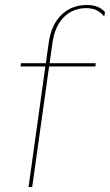

<svg xmlns="http://www.w3.org/2000/svg" viewBox="-20 -755 444 775"><path d="M331.1 -734.9Q378.9 -734.9 403.8 -706.1L400.9 -688Q374 -722.2 329.1 -722.2Q273.4 -722.2 237.3 -685.3Q201.2 -648.4 191.9 -583L180.2 -500H366.2L365.2 -486.8H178.2L109.9 0H95.2L163.1 -486.8H63L64.9 -500H165L176.8 -583Q186.5 -654.3 227.5 -694.6Q268.6 -734.9 331.1 -734.9Z"/></svg>

Font: Human Sans Thin
Style: Italic
Weight: 100
Italic angle: -8°
Designer: Tim Radville
Foundry: Continuum
Version: Version 1.000;FEAKit 1.0